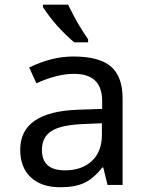

<svg xmlns="http://www.w3.org/2000/svg" viewBox="-20 -786 640 816"><path d="M437 0 418.9 -74.2H415Q377.4 -26.9 337.9 -8.5Q298.3 9.8 235.8 9.8Q156.2 9.8 111.1 -32.2Q65.9 -74.2 65.9 -149.9Q65.9 -312 314.9 -319.8L414.1 -323.2V-356.9Q414.1 -472.2 294.9 -472.2Q223.1 -472.2 134.8 -432.1L104 -499Q199.7 -545.9 291 -545.9Q401.9 -545.9 451.4 -503.4Q501 -460.9 501 -367.2V0ZM413.1 -262.2 334 -258.8Q238.3 -254.9 198.2 -228.8Q158.2 -202.6 158.2 -148.9Q158.2 -62 255.9 -62Q327.6 -62 370.4 -101.8Q413.1 -141.6 413.1 -213.9ZM354.5 -606H295.4Q214.4 -675.3 162.6 -755.9V-766.1H269.5Q311.5 -679.2 354.5 -619.1Z"/></svg>

Font: Droid Sans Mono
Style: Regular
Weight: 400
Monospace: yes
Version: Version 1.00 build 112